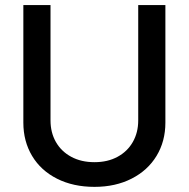

<svg xmlns="http://www.w3.org/2000/svg" viewBox="-20 -727 746 759"><path d="M633.8 -707V-242.2Q633.8 -168.5 598.9 -110.8Q564 -53.2 500.2 -20.8Q436.5 11.7 353.5 11.7Q269.5 11.7 205.6 -20.5Q141.6 -52.7 106.9 -110.6Q72.3 -168.5 72.3 -242.2V-707H179.7V-251Q179.7 -203.1 200.9 -165.8Q222.2 -128.4 261.5 -107.2Q300.8 -85.9 353.5 -85.9Q405.8 -85.9 444.8 -107.2Q483.9 -128.4 505.1 -165.8Q526.4 -203.1 526.4 -251V-707Z"/></svg>

Font: Pretendard GOV Medium
Style: Regular
Weight: 500
Designer: Base glyphs from Inter by Rasmus Andersson; Hangeul glyphs from Noto Sans CJK(Source Han Sans) by Jang Soo-young and Kan
Foundry: Kil Hyung-jin
Version: Version 1.309